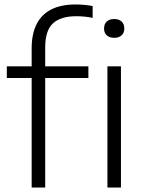

<svg xmlns="http://www.w3.org/2000/svg" viewBox="-20 -838 647 858"><path d="M121.5 0V-622Q121.5 -687 143.8 -730.5Q166 -774 209.5 -796Q253 -818 317.5 -818Q336.5 -818 356.2 -816.2Q376 -814.5 394 -811V-758Q376 -762 357.5 -763.8Q339 -765.5 321 -765.5Q251.5 -765.5 216.8 -733.8Q182 -702 182 -625.5V0ZM10.5 -489.5V-541.5H375V-489.5ZM460 0V-541.5H520.5V0ZM490.5 -669Q469 -669 457 -680.2Q445 -691.5 445 -710.5Q445 -730.5 457 -741.8Q469 -753 490.5 -753Q511.5 -753 523.5 -741.8Q535.5 -730.5 535.5 -710.5Q535.5 -691.5 523.5 -680.2Q511.5 -669 490.5 -669Z"/></svg>

Font: Encode Sans SemiExpanded Light
Style: Regular
Weight: 300
Width: 6
Designer: Multiple Designers
Foundry: Impallari Type
Version: Version 3.002